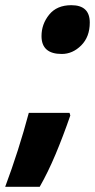

<svg xmlns="http://www.w3.org/2000/svg" viewBox="-79 -581 367 740"><path d="M159 -373Q201 -373 234 -406Q267 -439 267 -494Q267 -561 196 -561Q140 -561 110.5 -524.5Q81 -488 81 -442Q81 -373 159 -373ZM-59 139H74Q106 83 135 14Q164 -55 192 -136L189 -146H32Q-7 0 -59 139Z"/></svg>

Font: Noto Sans Display Condensed Black
Style: Italic
Weight: 900
Width: 3
Italic angle: -192°
Designer: Monotype Design Team
Foundry: Monotype Imaging Inc.
Version: Version 1.900